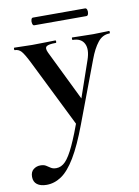

<svg xmlns="http://www.w3.org/2000/svg" viewBox="-127 -570 659 910"><g transform="rotate(-10 202.0 -115.0)"><path d="M441 -386Q443 -386 443 -380Q443 -374 441 -374Q407 -374 384 -345Q361 -316 343 -267L232 28Q196 124 162.5 179.5Q129 235 95 258Q61 281 23 281Q-6 281 -22.5 268.5Q-39 256 -39 232Q-39 208 -24.5 196.5Q-10 185 9 185Q26 185 36 191.5Q46 198 56 204.5Q66 211 82 211Q106 211 126 190.5Q146 170 169 120.5Q192 71 223 -15L220 40L50 -303Q28 -347 15.5 -360.5Q3 -374 -15 -374Q-18 -374 -18 -380Q-18 -386 -15 -386Q5 -386 27.5 -385Q50 -384 70 -384Q106 -384 133 -385Q160 -386 182 -386Q185 -386 185 -380Q185 -374 182 -374Q147 -374 137 -366Q127 -358 138 -335L265 -75L229 -16L316 -268Q333 -317 318.5 -345.5Q304 -374 263 -374Q261 -374 261 -380Q261 -386 263 -386Q287 -386 308.5 -385Q330 -384 364 -384Q388 -384 403.5 -385Q419 -386 441 -386ZM96 -474Q90 -474 87.5 -483.5Q85 -493 87.5 -502Q90 -511 96 -511H347Q354 -511 356.5 -502Q359 -493 356.5 -483.5Q354 -474 347 -474Z"/></g></svg>

Font: Cormorant Light
Style: Regular
Weight: 300
Designer: Christian Thalmann (Catharsis Fonts)
Foundry: Catharsis Fonts
Version: Version 4.000